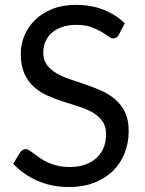

<svg xmlns="http://www.w3.org/2000/svg" viewBox="-20 -744 582 772"><path d="M458 -604.5Q453.5 -597 448.2 -593.2Q443 -589.5 435.5 -589.5Q427 -589.5 415.5 -598Q404 -606.5 386.8 -616.8Q369.5 -627 345.2 -635.5Q321 -644 286.5 -644Q254 -644 229.2 -635.2Q204.5 -626.5 187.8 -611.5Q171 -596.5 162.5 -576.2Q154 -556 154 -532.5Q154 -502.5 168.8 -482.8Q183.5 -463 207.8 -449Q232 -435 262.8 -424.8Q293.5 -414.5 325.8 -403.5Q358 -392.5 388.8 -378.8Q419.5 -365 443.8 -344Q468 -323 482.8 -292.5Q497.5 -262 497.5 -217.5Q497.5 -170.5 481.5 -129.2Q465.5 -88 434.8 -57.5Q404 -27 359.2 -9.5Q314.5 8 257.5 8Q187.5 8 130.5 -17.2Q73.5 -42.5 33 -85.5L61 -131.5Q65 -137 70.8 -140.8Q76.5 -144.5 83.5 -144.5Q90 -144.5 98.2 -139.2Q106.5 -134 117 -126Q127.5 -118 141 -108.5Q154.5 -99 171.8 -91Q189 -83 211 -77.8Q233 -72.5 260.5 -72.5Q295 -72.5 322 -82Q349 -91.5 367.8 -108.8Q386.5 -126 396.5 -150Q406.5 -174 406.5 -203.5Q406.5 -236 391.8 -256.8Q377 -277.5 353 -291.5Q329 -305.5 298 -315.2Q267 -325 235 -335.2Q203 -345.5 172 -359Q141 -372.5 117 -394Q93 -415.5 78.2 -447.8Q63.5 -480 63.5 -527.5Q63.5 -565.5 78.2 -601Q93 -636.5 121.2 -664Q149.5 -691.5 190.8 -708Q232 -724.5 285.5 -724.5Q345.5 -724.5 394.8 -705.5Q444 -686.5 481.5 -650.5Z"/></svg>

Font: Lato 2
Style: Regular
Weight: 400
Designer: Lukasz Dziedzic with Adam Twardoch and Botio Nikoltchev
Foundry: tyPoland Lukasz Dziedzic
Version: Version 2.015; 2015-08-06; http://www.latofonts.com/